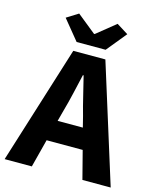

<svg xmlns="http://www.w3.org/2000/svg" viewBox="-131 -938 835 1023"><g transform="rotate(15 286.5 -426.0)"><path d="M230 -330 214 -270H353L338 -330Q324 -379 311 -434Q298 -489 285 -540H281Q269 -488 256.5 -433.5Q244 -379 230 -330ZM-6 0 198 -652H375L579 0H423L383 -155H184L144 0ZM203 -702 113 -812 177 -852 281 -768H285L389 -852L453 -812L363 -702Z"/></g></svg>

Font: Giro Regular
Style: Bold
Weight: 700
Designer: Paul D. Hunt
Foundry: Adobe Systems Incorporated
Version: Version 1.000;PS 1.0;hotconv 1.0.88;makeotf.lib2.5.647800